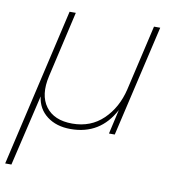

<svg xmlns="http://www.w3.org/2000/svg" viewBox="-101 -570 759 849"><g transform="rotate(10 278.0 -145.0)"><path d="M-21 210 143 -500H171L103 -204Q83 -117 120.5 -66Q158 -15 240 -15Q323 -15 378.5 -68.5Q434 -122 454 -206L522 -500H550L434 0H408L433 -110Q370 10 237 10Q173 10 131 -22Q89 -54 82 -109L7 210Z"/></g></svg>

Font: Elaine Sans ExtraLight
Style: Italic
Weight: 275
Italic angle: -13°
Designer: Wei Huang
Foundry: Wei Huang
Version: Version 2.001;December 24, 2019;FontCreator 12.0.0.2547 64-b